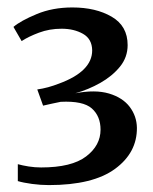

<svg xmlns="http://www.w3.org/2000/svg" viewBox="-20 -924 422 528"><path d="M114.5 -415Q92 -415 68 -418.2Q44 -421.5 29 -426V-472.5Q41.5 -469 58.8 -466.2Q76 -463.5 93 -463.5Q177 -463.5 216.8 -493.8Q256.5 -524 256.5 -567.5Q256.5 -604.5 232.5 -625.8Q208.5 -647 147 -644Q140 -642.5 123 -639Q106 -635.5 98.5 -633.5L82.5 -678Q97 -680 112.5 -684.2Q128 -688.5 142 -694Q233.5 -727.5 233.5 -785.5Q233 -817 208.2 -831Q183.5 -845 149.5 -845Q116 -845 87.2 -834.2Q58.5 -823.5 39.5 -811L17 -850Q37 -867 80.8 -885.2Q124.5 -903.5 179 -903.5Q243.5 -903.5 287.2 -878Q331 -852.5 331 -800Q331 -766.5 309.8 -740.5Q288.5 -714.5 255.8 -696Q223 -677.5 187 -667.5Q242 -678 279.8 -666.8Q317.5 -655.5 336.8 -630Q356 -604.5 356.5 -572.5Q357 -504 296.2 -459.5Q235.5 -415 114.5 -415Z"/></svg>

Font: Merriweather Text
Style: Regular
Weight: 400
Designer: Eben Sorkin
Foundry: Eben Sorkin
Version: Version 2.100; ttfautohint (v1.7.19-72a1) -l 8 -r 50 -G 200 